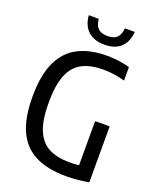

<svg xmlns="http://www.w3.org/2000/svg" viewBox="-170 -1036 927 1141"><g transform="rotate(20 294.0 -465.0)"><path d="M389 7Q274.5 7 197 -30.5Q119.5 -68 80 -150.8Q40.5 -233.5 40.5 -369.5Q40.5 -506.5 80 -590Q119.5 -673.5 194.2 -711.5Q269 -749.5 374.5 -749.5Q451 -749.5 519 -730V-645Q483 -655 449.8 -659.8Q416.5 -664.5 382 -664.5Q303.5 -664.5 250.2 -637.5Q197 -610.5 170 -545.8Q143 -481 143 -368Q143 -258.5 169.8 -195Q196.5 -131.5 249.2 -104.5Q302 -77.5 380.5 -77.5Q411.5 -77.5 440 -81V-360H532V-6Q455.5 7 389 7ZM335.5 -805.5Q271 -805.5 233 -839.2Q195 -873 189.5 -938.5H252Q257 -896 277 -878Q297 -860 335.5 -860Q374.5 -860 394 -878Q413.5 -896 418 -938.5H480.5Q475 -872.5 437.8 -839Q400.5 -805.5 335.5 -805.5Z"/></g></svg>

Font: Encode Sans Cnd Md
Style: Regular
Weight: 500
Width: 3
Designer: Multiple Designers
Foundry: Impallari Type
Version: Version 3.002; ttfautohint (v1.8.3) -l 8 -r 50 -G 200 -x 14 